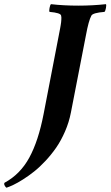

<svg xmlns="http://www.w3.org/2000/svg" viewBox="-126 -666 518 899"><path d="M241.2 -639.6Q306.6 -639.6 370.1 -646.5Q372.6 -642.1 370.1 -628.7Q367.7 -615.2 363.3 -610.4Q308.6 -606 301.8 -592.8Q289.1 -569.8 276.4 -501L206.1 -139.6Q197.3 -93.8 178.7 -51Q160.2 -8.3 137.5 24.7Q114.7 57.6 87.4 86.9Q60.1 116.2 33.9 137Q7.8 157.7 -18.1 174.1Q-43.9 190.4 -63 199.5Q-82 208.5 -95.7 212.9Q-99.1 210.9 -102.8 205.1Q-106.4 199.2 -106.4 195.3Q-106.4 191.4 -104.5 189.5Q-31.2 149.9 11.2 72Q53.7 -5.9 78.1 -131.8L149.4 -501Q150.4 -505.9 152.6 -517.8Q154.8 -529.8 155.8 -534.4Q156.7 -539.1 158.2 -548.3Q159.7 -557.6 160.2 -562Q160.6 -566.4 161.1 -573Q161.6 -579.6 161.4 -584.2Q161.1 -588.9 160.2 -592.8Q158.2 -606 105.5 -610.4Q103.5 -615.2 106 -628.7Q108.4 -642.1 112.3 -646.5Q171.9 -639.6 241.2 -639.6Z"/></svg>

Font: Amiri
Style: Bold Slanted
Weight: 700
Italic angle: 9°
Designer: Khaled Hosny
Version: Version 000.107